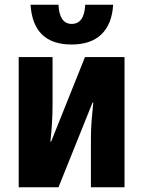

<svg xmlns="http://www.w3.org/2000/svg" viewBox="-20 -791 606 811"><path d="M59 0V-550H202V-349Q202 -276 193 -193H196L339 -550H506V0H364V-205Q364 -243 367 -281.5Q370 -320 374 -358H371L227 0ZM282 -603Q120 -603 109 -771H227Q231 -690 283 -690Q336 -690 340 -771H458Q453 -689 408.5 -646Q364 -603 282 -603Z"/></svg>

Font: Noto Sans Condensed ExtraBold
Style: Regular
Weight: 800
Width: 3
Designer: Monotype Design Team
Foundry: Monotype Imaging Inc.
Version: Version 2.013; ttfautohint (v1.8.4.7-5d5b)